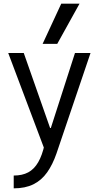

<svg xmlns="http://www.w3.org/2000/svg" viewBox="-20 -810 540 1050"><path d="M55 150Q102 150 134.5 132.5Q167 115 189 77Q211 39 224 -21L228 19L25 -520H110L254 -110H258L390 -520H475L289 29Q268 90 237.5 133Q207 176 162.5 198Q118 220 55 220ZM293 -570H213L315 -790H415Z"/></svg>

Font: M PLUS 1 Code
Style: Regular
Weight: 400
Designer: Coji Morishita
Foundry: UNDERFOREST DESIGN
Version: Version 1.005